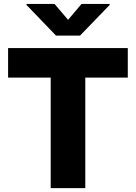

<svg xmlns="http://www.w3.org/2000/svg" viewBox="-20 -977 706 997"><path d="M22 -574.2V-727.5H643.6V-574.2H422.9V0H243.2V-574.2ZM263.2 -956.5 333.5 -874 403.3 -956.5H549.3V-951.2L395.5 -792H271L117.7 -951.2V-956.5Z"/></svg>

Font: Inter Display Extra Bold
Style: Regular
Weight: 800
Designer: Rasmus Andersson
Foundry: rsms
Version: Version 4.000;git-4fc901f